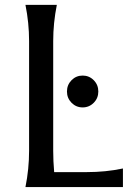

<svg xmlns="http://www.w3.org/2000/svg" viewBox="-20 -757 527 777"><path d="M269.5 -341.1Q251 -359.9 251 -386.7Q251 -413.6 269.5 -432.4Q288.1 -451.2 314.5 -451.2Q340.8 -451.2 359.4 -432.4Q377.9 -413.6 377.9 -386.7Q377.9 -359.9 359.4 -341.1Q340.8 -322.3 314.5 -322.3Q288.1 -322.3 269.5 -341.1ZM83 0Q97.7 -73.2 97.7 -146.5V-590.8Q97.7 -664.1 83 -737.3H210Q195.3 -664.1 195.3 -590.8V-146.5Q195.3 -105.5 199.2 -60.5H331.1Q408.2 -60.5 477.5 -75.2V0Z"/></svg>

Font: Classica
Style: Book
Weight: 400
Designer: Wojciech Kalinowski "wmk69" (wmk69@o2.pl)
Foundry: Wojciech Kalinowski "wmk69" (wmk69@o2.pl)
Version: Version 2.1.1; 2021-05-14